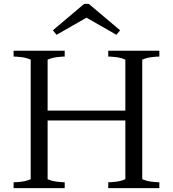

<svg xmlns="http://www.w3.org/2000/svg" viewBox="-20 -968 890 988"><path d="M50 0V-30Q64 -30 90 -33Q116 -36 138 -46V-661Q116 -671 90 -674Q64 -677 50 -677V-707H313V-677Q299 -677 273.5 -674Q248 -671 225 -661V-399H625V-661Q603 -671 577 -674Q551 -677 537 -677V-707H800V-677Q786 -677 760.5 -674Q735 -671 712 -661V-46Q735 -36 760.5 -33Q786 -30 800 -30V0H537V-30Q551 -30 577 -33Q603 -36 625 -46V-348H225V-46Q248 -36 273.5 -33Q299 -30 313 -30V0ZM271 -789 252 -812 413 -948H437L598 -812L579 -789L425 -877Z"/></svg>

Font: Joan
Style: Regular
Weight: 400
Designer: Paolo Biagini
Version: Version 1.001; ttfautohint (v1.8.4.7-5d5b);gftools[0.9.30]